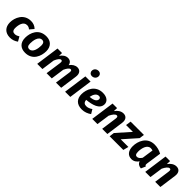

<svg xmlns="http://www.w3.org/2000/svg" viewBox="385 -2421 4048 4048"><g transform="rotate(45 2409.0 -396.5)"><path d="M324 -548C108 -548 27 -350 27 -212C27 -72 110 17 253 17C324 17 383 -5 436 -44L378 -145C339 -121 311 -108 273 -108C223 -108 190 -131 190 -206C190 -296 217 -427 325 -427C359 -427 388 -417 417 -390L494 -480C450 -525 392 -548 324 -548Z M705 17C928 17 1000 -176 1001 -322C1002 -461 920 -548 779 -548C555 -548 483 -357 483 -209C483 -68 564 17 705 17ZM716 -99C666 -99 642 -129 642 -199C642 -280 663 -432 768 -432C817 -432 842 -402 842 -332C841 -251 820 -99 716 -99Z M1706 -548C1644 -548 1583 -510 1541 -449C1531 -513 1487 -548 1425 -548C1359 -548 1302 -509 1259 -444L1262 -531H1127L1053 0H1208L1249 -294C1279 -368 1317 -419 1352 -419C1373 -419 1390 -407 1382 -351L1332 0H1487L1529 -298C1561 -369 1597 -419 1633 -419C1654 -419 1670 -407 1662 -351L1612 0H1767L1821 -386C1835 -487 1788 -548 1706 -548Z M2052 -631C2110 -631 2155 -674 2155 -731C2155 -777 2122 -810 2072 -810C2014 -810 1969 -768 1969 -711C1969 -665 2002 -631 2052 -631ZM2113 -531H1958L1884 0H2039Z M2661 -403C2661 -483 2594 -548 2465 -548C2242 -548 2164 -352 2164 -208C2164 -73 2240 17 2395 17C2477 17 2548 -12 2606 -54L2550 -148C2501 -115 2460 -99 2415 -99C2363 -99 2324 -122 2320 -193C2487 -210 2661 -254 2661 -403ZM2327 -289C2341 -365 2377 -443 2453 -443C2492 -443 2504 -418 2504 -396C2504 -346 2460 -298 2327 -289Z M3081 -548C3010 -548 2945 -504 2900 -438L2903 -531H2768L2694 0H2849L2891 -292C2928 -367 2968 -419 3008 -419C3031 -419 3047 -405 3039 -351L2990 0H3145L3198 -384C3213 -487 3166 -548 3081 -548Z M3703 -531H3307L3290 -412H3494L3227 -112L3212 0H3620L3651 -120H3422L3688 -420Z M4008 -548C3784 -548 3704 -346 3704 -194C3704 -66 3764 17 3876 17C3947 17 3997 -21 4034 -74C4050 -17 4099 9 4157 14L4202 -88C4173 -99 4172 -117 4176 -152L4225 -492C4156 -530 4081 -548 4008 -548ZM4004 -436C4027 -436 4043 -433 4063 -426L4026 -173C3996 -127 3963 -99 3925 -99C3890 -99 3865 -120 3865 -195C3865 -298 3901 -436 4004 -436Z M4661 -548C4590 -548 4525 -504 4480 -438L4483 -531H4348L4274 0H4429L4471 -292C4508 -367 4548 -419 4588 -419C4611 -419 4627 -405 4619 -351L4570 0H4725L4778 -384C4793 -487 4746 -548 4661 -548Z"/></g></svg>

Font: Fira Sans
Style: Bold Italic
Weight: 700
Italic angle: -8°
Designer: bBox Type GmbH & Carrois Corporate GbR & Edenspiekermann AG
Foundry: bBox Type GmbH & Carrois Corporate GbR & Edenspiekermann AG
Version: Version 4.301;PS 004.301;hotconv 1.0.88;makeotf.lib2.5.64775